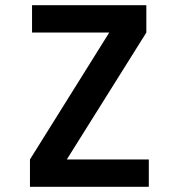

<svg xmlns="http://www.w3.org/2000/svg" viewBox="-20 -720 690 740"><path d="M95.5 0V-105.5L401 -594.5H103.5V-700H544V-594.5L237.5 -105.5H553.5V0Z"/></svg>

Font: Trispace Thin SemiBold
Style: Regular
Weight: 600
Version: Version 1.210